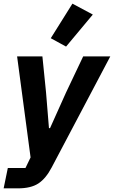

<svg xmlns="http://www.w3.org/2000/svg" viewBox="-49 -835 626 1055"><path d="M461 -755 314 -579 230 -625 349 -815ZM314 -327 408 -525H557L235 85Q203 146 162 173Q121 200 49 200H-29L-6 88H91L119 30L45 -525H184L204 -327L220 -131H226Z"/></svg>

Font: Aneliza
Style: Bold Italic
Weight: 700
Italic angle: -11.31°
Designer: Mike Abbink, Paul van der Laan, Pieter van Rosmalen
Foundry: Bold Monday
Version: Version 3.0